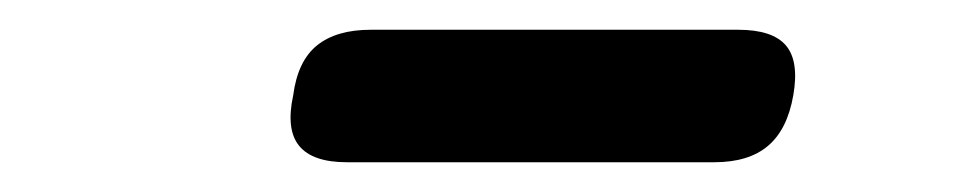

<svg xmlns="http://www.w3.org/2000/svg" viewBox="-20 -773 640 129"><path d="M213 -664Q190 -664 181 -675Q172 -686 177 -709Q180 -732 193 -742.5Q206 -753 229 -753H476Q499 -753 508 -742.5Q517 -732 513 -709Q509 -686 496 -675Q483 -664 460 -664Z"/></svg>

Font: Maple Mono SemiBold
Style: Italic
Weight: 600
Italic angle: -10°
Monospace: yes
Designer: subframe7536
Version: Version 7.000